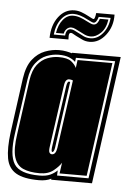

<svg xmlns="http://www.w3.org/2000/svg" viewBox="-57 -697 502 741"><g transform="rotate(5 194.0 -326.5)"><path d="M122 6Q63 6 33 -11.5Q3 -29 -4 -67.5Q-11 -106 -3 -168L26 -380Q33 -428 53.5 -454Q74 -480 101.5 -490.5Q129 -501 156 -501Q171 -501 184 -498.5Q197 -496 206 -493V-495H395L327 0H169V-4Q150 6 122 6ZM122 -12Q148 -12 164 -19.5Q180 -27 191 -38L190 -18H312L375 -477H223L221 -461Q212 -470 196.5 -476.5Q181 -483 156 -483Q133 -483 109.5 -474Q86 -465 68 -442Q50 -419 44 -377L14 -165Q2 -82 24 -47Q46 -12 122 -12ZM122 -21Q83 -21 58 -32Q33 -43 23.5 -74Q14 -105 23 -165L52 -376Q58 -415 74.5 -436Q91 -457 113 -465.5Q135 -474 156 -474Q191 -474 205.5 -462.5Q220 -451 226 -438L230 -469H365L304 -27H199L205 -69Q196 -54 175.5 -37.5Q155 -21 122 -21ZM163 -98Q178 -98 182 -124L219 -389Q212 -392 204 -392Q198 -392 193 -386.5Q188 -381 186 -365L152 -124Q150 -109 153.5 -103.5Q157 -98 163 -98ZM164 -107Q162 -107 161 -110.5Q160 -114 161 -124L195 -364Q198 -383 204 -383Q207 -383 209 -382L173 -124Q170 -107 164 -107ZM270 -543Q253 -543 239.5 -550Q226 -557 217 -561Q207 -566 203.5 -568.5Q200 -571 196 -571Q191 -571 189 -566.5Q187 -562 188 -545H115Q116 -595 140.5 -627Q165 -659 202 -659Q216 -659 229.5 -654Q243 -649 256 -642Q267 -636 271.5 -634Q276 -632 278 -632Q283 -632 286 -656H357Q358 -610 332 -576.5Q306 -543 270 -543ZM272 -557Q299 -557 319.5 -581.5Q340 -606 343 -642H297Q290 -618 279 -618Q274 -618 255 -628Q224 -645 200 -645Q172 -645 153 -621Q134 -597 130 -559H174Q176 -585 194 -585Q201 -585 208 -581.5Q215 -578 225 -573Q234 -568 245.5 -562.5Q257 -557 272 -557ZM273 -564Q260 -564 249 -569Q238 -574 229 -579Q219 -584 211 -588Q203 -592 195 -592Q185 -592 177.5 -584.5Q170 -577 168 -566H138Q143 -598 159.5 -618Q176 -638 199 -638Q213 -638 226.5 -633Q240 -628 251 -622Q259 -618 266.5 -614.5Q274 -611 279 -611Q288 -611 293.5 -618Q299 -625 302 -635H335Q330 -600 311 -582Q292 -564 273 -564Z"/></g></svg>

Font: Alumni Sans Collegiate One SC
Style: Italic
Weight: 400
Italic angle: -8°
Designer: Robert E. Leuschke
Foundry: Robert E. Leuschke
Version: Version 1.100